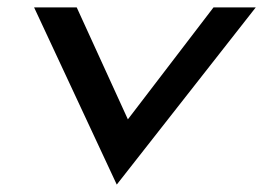

<svg xmlns="http://www.w3.org/2000/svg" viewBox="-20 -471 710 518"><path d="M72 -451 295 27 670 -451H556L325 -149L187 -451Z"/></svg>

Font: Charger Sport
Style: BlkExtObl
Weight: 900
Designer: Jasper
Foundry: Cannot Into Space Fonts
Version: Version 1.1